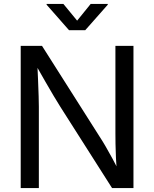

<svg xmlns="http://www.w3.org/2000/svg" viewBox="-20 -962 789 982"><path d="M85.9 0V-727.5H194.8L490.7 -261.2Q502.4 -243.7 518.8 -215.6Q535.2 -187.5 554.2 -152.6Q573.2 -117.7 591.8 -78.6L579.1 -76.7Q574.7 -116.7 573 -154.8Q571.3 -192.9 570.8 -224.9Q570.3 -256.8 570.3 -278.8V-727.5H662.6V0H553.2L289.1 -415Q272 -442.4 253.7 -472.9Q235.4 -503.4 211.7 -544.9Q188 -586.4 153.8 -646.5L170.4 -648.9Q172.9 -594.7 174.8 -548.8Q176.8 -502.9 177.7 -469Q178.7 -435.1 178.7 -416V0ZM304.2 -941.9 374.5 -856.4 443.8 -941.9H531.2V-938L416 -807.6H333L218.3 -938V-941.9Z"/></svg>

Font: Inter 16pt
Style: Regular
Weight: 400
Version: Version 4.001;git-66647c0bb